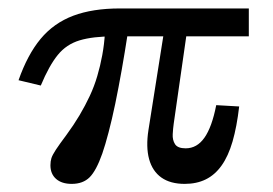

<svg xmlns="http://www.w3.org/2000/svg" viewBox="-20 -435 663 466"><path d="M79 -227.4 25 -240.3Q46.8 -302.4 78.6 -340.7Q110.5 -379 157.7 -396.8Q204.8 -414.5 271 -414.5H583.9V-346.8H257.3Q205.6 -346.8 173.4 -337.1Q141.1 -327.4 120.2 -301.6Q99.2 -275.8 79 -227.4ZM154 11.3Q129.8 11.3 116.1 -0.8Q102.4 -12.9 102.4 -33.9Q102.4 -43.5 104.8 -51.2Q107.3 -58.9 115.7 -71.8Q124.2 -84.7 141.1 -107.3Q158.9 -131.5 173 -155.2Q187.1 -179 198 -202.4Q208.9 -225.8 216.1 -250.4Q223.4 -275 228.2 -301.2Q233.1 -327.4 234.7 -355.6H290.3Q283.1 -308.9 275.4 -265.3Q267.7 -221.8 259.7 -183.1Q251.6 -144.4 243.5 -113.7Q235.5 -83.1 228.2 -62.1Q213.7 -21 197.6 -4.8Q181.5 11.3 154 11.3ZM428.2 11.3Q393.5 11.3 371.8 -4Q350 -19.4 341.9 -48.8Q333.9 -78.2 340.3 -119.4L377.4 -354H433.1L401.6 -134.7Q400 -123.4 399.2 -109.3Q398.4 -95.2 404.8 -85.1Q411.3 -75 430.6 -75Q458.1 -75 476.2 -100.8Q494.4 -126.6 504.8 -179.8L560.5 -176.6Q554.8 -127.4 544.4 -91.5Q533.9 -55.6 517.7 -33.1Q501.6 -10.5 479.4 0.4Q457.3 11.3 428.2 11.3Z"/></svg>

Font: Playfair 5pt SemiExpanded Light
Style: Regular
Weight: 300
Width: 6
Designer: Claus Eggers Sørensen
Foundry: Claus Eggers Sørensen
Version: Version 2.203